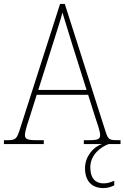

<svg xmlns="http://www.w3.org/2000/svg" viewBox="-23 -734 634 978"><path d="M-3 0H200V-20H158C111 -20 104 -29 104 -47C104 -67 122 -119 129 -140L164 -251H426L463 -134C470 -113 487 -66 487 -48C487 -28 481 -20 433 -20H404V0H496C454 13 410 62 410 123C410 189 446 224 503 224C524 224 541 219 559 210V187C536 196 524 200 504 200C468 200 437 179 437 118C437 53 493 13 530 0H591V-20H575C533 -20 528 -24 515 -63L307 -714H283L80 -81C63 -27 58 -20 16 -20H-3ZM172 -276 247 -513C262 -563 288 -638 295 -670C307 -631 328 -563 347 -501L418 -276Z"/></svg>

Font: Noto Serif Thai SemiCondensed Thin
Style: Regular
Weight: 100
Width: 4
Designer: Monotype Design Team
Foundry: Monotype Imaging Inc.
Version: Version 2.002